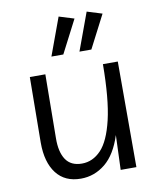

<svg xmlns="http://www.w3.org/2000/svg" viewBox="-85 -816 730 890"><g transform="rotate(-10 280.5 -371.0)"><path d="M224 8Q149 8 109 -44Q69 -96 69 -188L72 -497H145L142 -197Q141 -132 165 -96Q189 -60 241 -60Q292 -60 331 -101Q370 -142 392.5 -237.5Q415 -333 416 -497H486V0H412L418 -163Q390 -75 339 -33.5Q288 8 224 8ZM375 -573H319L384 -750L455 -728ZM243 -573H187L252 -750L323 -728Z"/></g></svg>

Font: LivvicRegular
Style: Regular
Weight: 400
Designer: Jacques Le Bailly, Baron von Fonthausen
Version: Version 1.001; ttfautohint (v1.8.2)